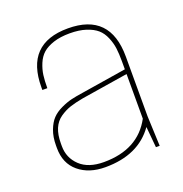

<svg xmlns="http://www.w3.org/2000/svg" viewBox="-104 -628 692 726"><g transform="rotate(-20 242.5 -265.0)"><path d="M51.8 -125V-134.8Q51.8 -169.4 61.8 -195.8Q71.8 -222.2 86.4 -237.5Q101.1 -252.9 124.5 -263.9Q147.9 -274.9 167.7 -279.5Q187.5 -284.2 214.8 -288.1L395 -316.9V-350.1Q395 -379.9 392.1 -402.1Q389.2 -424.3 379.6 -447Q370.1 -469.7 354 -483.9Q337.9 -498 310.3 -507.1Q282.7 -516.1 245.1 -516.1Q207.5 -516.1 179.9 -507.1Q152.3 -498 136.2 -483.9Q120.1 -469.7 110.6 -447Q101.1 -424.3 98.1 -402.1Q95.2 -379.9 95.2 -350.1H75.2V-360.8Q75.2 -536.1 245.1 -536.1Q415 -536.1 415 -360.8V-120.1L419.9 0H404.8L397 -84Q333.5 5.9 200.2 5.9Q134.3 5.9 93 -28.6Q51.8 -63 51.8 -125ZM201.2 -14.2Q338.9 -14.2 395 -118.2V-297.9L208 -268.1Q175.8 -262.2 154.5 -255.1Q133.3 -248 112.8 -233.9Q92.3 -219.7 82 -195.6Q71.8 -171.4 71.8 -136.2V-125Q71.8 -78.1 105.5 -46.1Q139.2 -14.2 201.2 -14.2Z"/></g></svg>

Font: Cooper Hewitt
Style: Thin
Weight: 701
Designer: Village Type and Design LLC
Foundry: Cooper Hewitt Smithsonian Design Museum
Version: 1.000